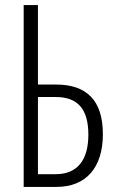

<svg xmlns="http://www.w3.org/2000/svg" viewBox="-20 -734 458 754"><path d="M73 0H202C318 0 384 -76 384 -207C384 -340 320 -402 200 -402H129V-714H73ZM129 -50V-353H199C286 -353 327 -305 327 -205C327 -102 281 -50 199 -50Z"/></svg>

Font: Noto Sans Display Condensed Light
Style: Regular
Weight: 300
Width: 3
Designer: Monotype Design Team
Foundry: Monotype Imaging Inc.
Version: Version 1.900